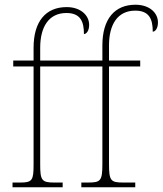

<svg xmlns="http://www.w3.org/2000/svg" viewBox="-20 -792 688 812"><path d="M33 0H245V-20H209C156 -20 150 -30 150 -97V-511H413V-100C413 -26 406 -20 350 -20H324V0H552V-20H504C448 -20 441 -26 441 -100V-511H573V-536H441V-600C441 -688 477 -747 552 -747C612 -747 626 -710 626 -658C636 -658 648 -671 648 -697C648 -739 611 -772 553 -772C465 -772 413 -712 413 -600V-536H150V-590C150 -678 186 -737 261 -737C321 -737 335 -700 335 -648C345 -648 357 -661 357 -687C357 -728 320 -762 262 -762C174 -762 122 -702 122 -590V-536H36V-511H122V-97C122 -30 117 -20 66 -20H33Z"/></svg>

Font: Noto Serif SemiCondensed Thin
Style: Regular
Weight: 100
Width: 4
Designer: Monotype Design Team
Foundry: Monotype Imaging Inc.
Version: Version 2.015